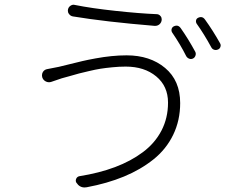

<svg xmlns="http://www.w3.org/2000/svg" viewBox="-20 -786 1040 833"><path d="M726.6 -645.5Q722.7 -652.3 724.6 -660.2Q726.6 -668 734.4 -671.9Q740.2 -674.8 746.1 -674.8Q756.8 -674.8 764.6 -663.1Q796.9 -617.2 827.1 -561.5Q831.1 -553.7 828.1 -544.9Q825.2 -536.1 817.4 -532.2Q809.6 -528.3 801.3 -531.2Q793 -534.2 788.1 -542Q762.7 -592.8 726.6 -645.5ZM833 -683.6Q829.1 -690.4 830.6 -697.8Q832 -705.1 839.8 -709Q845.7 -711.9 851.6 -711.9Q862.3 -711.9 870.1 -700.2Q903.3 -654.3 934.6 -598.6Q937.5 -593.8 937.5 -588.9Q937.5 -585.9 936.5 -583Q933.6 -574.2 925.8 -571.3Q917 -567.4 908.7 -570.3Q900.4 -573.2 896.5 -581.1Q865.2 -638.7 833 -683.6ZM709 -340.8Q709 -412.1 657.7 -454.6Q606.4 -497.1 525.4 -497.1Q497.1 -497.1 467.3 -494.1Q437.5 -491.2 416 -487.8Q394.5 -484.4 365.7 -477.5Q336.9 -470.7 323.2 -467.3Q309.6 -463.9 281.7 -455.6Q253.9 -447.3 248 -446.3Q226.6 -439.5 202.1 -430.7Q190.4 -426.8 178.7 -432.6Q167 -438.5 163.1 -451.2Q162.1 -455.1 162.1 -459Q162.1 -466.8 166 -473.6Q172.9 -484.4 185.5 -486.3Q210 -491.2 235.4 -496.1Q244.1 -498 279.3 -506.8Q314.5 -515.6 337.4 -521Q360.4 -526.4 395 -532.7Q429.7 -539.1 463.4 -542.5Q497.1 -545.9 529.3 -545.9Q630.9 -545.9 696.3 -491.2Q761.7 -436.5 761.7 -338.9Q761.7 -263.7 731.4 -201.2Q701.2 -138.7 645.5 -94.2Q589.8 -49.8 517.6 -20Q445.3 9.8 356.4 26.4Q351.6 27.3 346.7 27.3Q325.2 27.3 311.5 6.8Q306.6 -1 310.5 -10.3Q314.5 -19.5 324.2 -21.5Q410.2 -35.2 479 -61Q547.9 -86.9 600.1 -126Q652.3 -165 680.7 -219.7Q709 -274.4 709 -340.8ZM295.9 -714.8Q285.2 -716.8 279.3 -725.6Q274.4 -731.4 274.4 -739.3Q274.4 -752.9 285.2 -760.7Q292 -765.6 298.8 -765.6Q301.8 -765.6 304.7 -764.6Q377 -750 481.4 -738.8Q585.9 -727.5 659.2 -724.6Q669.9 -724.6 676.8 -715.8Q681.6 -710 681.6 -702.1Q681.6 -688.5 670.9 -679.7Q663.1 -673.8 653.3 -673.8Q652.3 -673.8 650.4 -673.8Q437.5 -691.4 295.9 -714.8Z"/></svg>

Font: Gen Jyuu Gothic L Monospace Light
Style: Regular
Weight: 300
Designer: [Source Han Sans]
Ryoko NISHIZUKA  (kana & ideographs); Paul D. Hunt (Latin, Greek & Cyrillic); Wenlong ZHANG  (bopomofo
Version: Version 1.002.20150607